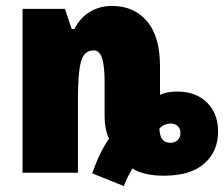

<svg xmlns="http://www.w3.org/2000/svg" viewBox="-20 -583 756 648"><path d="M291 2Q316 -69 348 -115Q333 -147 333 -191V-307Q333 -360 324.5 -386.5Q316 -413 296 -413Q264 -413 253.5 -375.5Q243 -338 243 -246V0H56V-553H199L222 -485H231Q251 -524 284 -543.5Q317 -563 358 -563Q432 -563 476 -511.5Q520 -460 520 -360V-263Q544 -274 578 -274Q641 -274 678.5 -237Q716 -200 716 -139Q716 -72 669.5 -31Q623 10 533 10Q466 10 427 -14Q408 17 398 45ZM589 -134Q589 -149 580 -157.5Q571 -166 556 -166Q545 -166 535 -161.5Q525 -157 518 -149Q519 -123 528.5 -112Q538 -101 555 -101Q570 -101 579.5 -110Q589 -119 589 -134Z"/></svg>

Font: Noto Sans Display Black Narrow
Style: Regular
Weight: 900
Width: 4
Designer: Monotype Design team
Foundry: Monotype Imaging Inc.
Version: Version 1.000